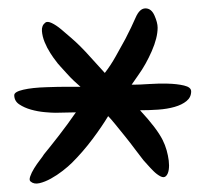

<svg xmlns="http://www.w3.org/2000/svg" viewBox="-20 -786 496 458"><path d="M112 -517Q103 -517 86.5 -518.5Q70 -520 54 -524.5Q38 -529 26 -537Q14 -545 14 -559Q14 -567 35.5 -572Q57 -577 91 -578Q119 -579 138.5 -579Q158 -579 172 -579Q165 -585 156.5 -593Q148 -601 140 -610Q132 -619 124.5 -627Q117 -635 113 -641Q108 -647 100 -659.5Q92 -672 86.5 -685.5Q81 -699 80 -712Q79 -725 88 -732Q93 -736 103.5 -731Q114 -726 126 -716Q138 -706 150.5 -695Q163 -684 171 -676Q184 -663 195.5 -650Q207 -637 230 -612Q244 -630 256 -651.5Q268 -673 279 -693Q294 -722 303.5 -744Q313 -766 327 -766Q341 -766 348.5 -749Q356 -732 356 -720Q356 -696 342 -664Q328 -632 310 -607L294 -584H300Q312 -584 334.5 -585.5Q357 -587 379.5 -586.5Q402 -586 419 -582Q436 -578 436 -568Q436 -554 425 -545Q414 -536 396.5 -531Q379 -526 357.5 -524.5Q336 -523 314 -523Q354 -480 368 -452Q374 -440 377.5 -427.5Q381 -415 382.5 -403Q384 -391 382.5 -381Q381 -371 376 -366Q371 -361 362.5 -365.5Q354 -370 346 -378Q338 -386 331 -394Q324 -402 322 -404Q314 -414 302.5 -429.5Q291 -445 278.5 -460.5Q266 -476 255 -489.5Q244 -503 238 -509Q223 -484 200.5 -454Q178 -424 152 -398Q143 -389 129.5 -378.5Q116 -368 101.5 -360Q87 -352 74 -349Q61 -346 53 -353Q49 -356 52 -365Q55 -374 61.5 -384.5Q68 -395 75 -404Q82 -413 85 -418Q99 -435 120 -462Q141 -489 161 -518Z"/></svg>

Font: Yeon Sung
Style: Regular
Weight: 400
Version: Version 1.001